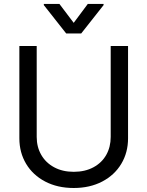

<svg xmlns="http://www.w3.org/2000/svg" viewBox="-20 -940 747 973"><path d="M628.9 -707V-239.3Q628.9 -167 594.7 -109.9Q560.5 -52.7 498 -20Q435.5 12.7 353.5 12.7Q271.5 12.7 209 -20Q146.5 -52.7 112.3 -109.9Q78.1 -167 78.1 -239.3V-707H166V-246.1Q166 -195.3 189 -155.3Q211.9 -115.2 254.4 -92.3Q296.9 -69.3 353.5 -69.3Q411.1 -69.3 453.6 -92.3Q496.1 -115.2 518.6 -155.3Q541 -195.3 541 -246.1V-707ZM353.5 -824.2 424.8 -919.9H504.9V-914.1L391.6 -770.5H315.4L202.1 -914.1V-919.9H281.2Z"/></svg>

Font: Pretendard GOV Variable
Style: Regular
Weight: 400
Designer: Base glyphs from Inter by Rasmus Andersson; Hangul glyphs from Noto Sans CJK(Source Han Sans) by Jang Soo-young and Kang
Foundry: Kil Hyung-jin
Version: Version 1.307;Glyphs 3.2 (3192)